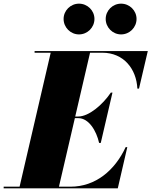

<svg xmlns="http://www.w3.org/2000/svg" viewBox="-70 -1029 828 1049"><path d="M507.5 -925.5C507.5 -879 545.5 -841 591.5 -841C638 -841 676 -879 676 -925.5C676 -971.5 638 -1009 591.5 -1009C545.5 -1009 507.5 -971.5 507.5 -925.5ZM277.5 -925.5C277.5 -879 315.5 -841 361.5 -841C408 -841 446 -879 446 -925.5C446 -971.5 408 -1009 361.5 -1009C315.5 -1009 277.5 -971.5 277.5 -925.5ZM358 -383.5C415 -383.5 456.5 -315 471.5 -248H480.5L544.5 -523H535.5C490.5 -456 415 -392.5 358 -392.5H341L422 -741H489C606 -741 675.5 -652 680.5 -545H689.5L737.5 -750H119V-741H207L37 -9H-50V0H573.5L625.5 -225H616.5C557.5 -98 452 -9 315 -9H252L339 -383.5Z"/></svg>

Font: Bodoni* 24pt Fatface
Style: Italic
Weight: 900
Italic angle: -13°
Version: Version 2.3